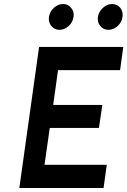

<svg xmlns="http://www.w3.org/2000/svg" viewBox="-20 -933 632 953"><path d="M293 -913Q268 -913 247 -894Q227 -875 223 -849Q219 -823 235 -804Q250 -785 275 -785Q300 -785 321 -804Q341 -822 345 -849Q349 -875 333 -894Q318 -913 293 -913ZM536 -913Q511 -913 491 -894Q470 -875 466 -849Q462 -823 478 -804Q493 -785 518 -785Q543 -785 564 -804Q585 -823 588 -849Q592 -875 577 -894Q562 -913 536 -913ZM76 0H494L510 -115H201L227 -298H471L488 -412H244L268 -585H576L592 -700H174Z"/></svg>

Font: Unageo
Style: SemiBold-Italic
Weight: 600
Designer: Richard Sepsi
Foundry: Richard Sepsi
Version: Version 2.000